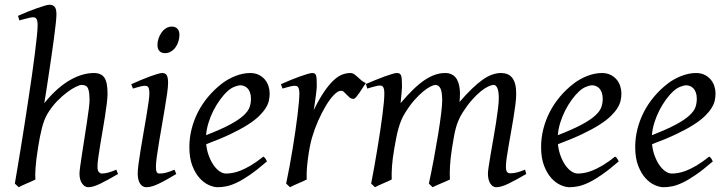

<svg xmlns="http://www.w3.org/2000/svg" viewBox="-20 -762 3036 802"><path d="M473.1 -35.2Q427.7 -8.8 398.2 5.6Q368.7 20 348.1 20Q334 20 323 4.6Q312 -10.7 312 -37.1Q312 -45.9 315.2 -68.6Q318.4 -91.3 323 -121.6Q327.6 -151.9 333 -186Q338.4 -220.2 343 -251Q347.7 -281.7 350.8 -306.2Q354 -330.6 354 -341.8Q354 -360.4 352.5 -372.8Q351.1 -385.3 347.4 -393.1Q343.8 -400.9 337.2 -404.1Q330.6 -407.2 319.8 -407.2Q313.5 -407.2 297.4 -399.7Q281.2 -392.1 260.5 -376.7Q239.7 -361.3 217.5 -338.4Q195.3 -315.4 176.8 -284.2Q163.6 -260.7 154.8 -225.8Q146 -190.9 139.2 -147Q134.8 -120.1 132.3 -99.6Q129.9 -79.1 128.7 -63.2Q127.4 -47.4 127.2 -34.9Q127 -22.5 127.9 -12.2Q121.6 -8.8 112.1 -4.6Q102.5 -0.5 92.5 3.9Q82.5 8.3 73.2 12.5Q64 16.6 58.1 20L42 4.9Q46.4 -21.5 53 -60.3Q59.6 -99.1 67.1 -145.8Q74.7 -192.4 82.8 -244.1Q90.8 -295.9 98.6 -347.4Q106.4 -398.9 113.5 -448Q120.6 -497.1 125.7 -538.3Q130.9 -579.6 134 -610.6Q137.2 -641.6 137.2 -657.2Q137.2 -668.5 135.5 -675Q133.8 -681.6 131.1 -684.8Q128.4 -688 124.8 -689Q121.1 -689.9 117.2 -689.9Q112.3 -689.9 103.3 -687.7Q94.2 -685.5 84.5 -683.1Q73.2 -680.2 61 -676.8L55.2 -695.8Q75.7 -705.1 96.4 -713.4Q117.2 -721.7 135.3 -728Q153.3 -734.4 167 -738.3Q180.7 -742.2 187 -742.2Q200.7 -742.2 208.3 -733.4Q215.8 -724.6 215.8 -702.1Q215.8 -690.4 212.9 -663.3Q210 -636.2 205.3 -601.1Q200.7 -565.9 194.8 -525.9Q189 -485.8 183.3 -448.5Q177.7 -411.1 172.9 -379.9Q168 -348.6 165 -331.1Q193.4 -366.2 221.2 -390.4Q249 -414.6 275.4 -429.2Q301.8 -443.8 325.9 -450.4Q350.1 -457 372.1 -457Q402.8 -457 416 -437.7Q429.2 -418.5 429.2 -371.1Q429.2 -354 426 -328.6Q422.9 -303.2 418.2 -273.9Q413.6 -244.6 408.2 -213.4Q402.8 -182.1 398.2 -154.1Q393.6 -126 390.4 -102.8Q387.2 -79.6 387.2 -65.9Q387.2 -49.3 393.1 -43.2Q398.9 -37.1 404.8 -37.1Q418.5 -37.1 433.1 -41.3Q447.8 -45.4 465.8 -53.2Z M716.3 -35.2Q693.4 -21.5 675 -11.2Q656.7 -1 641.6 6.1Q626.5 13.2 614.3 16.6Q602.1 20 591.3 20Q574.7 20 564.9 4.6Q555.2 -10.7 555.2 -37.1Q555.2 -51.8 558.8 -78.9Q562.5 -106 567.9 -138.9Q573.2 -171.9 579.6 -207.8Q585.9 -243.7 591.3 -276.1Q596.7 -308.6 600.3 -333.7Q604 -358.9 604 -371.1Q604 -382.3 602.5 -388.9Q601.1 -395.5 598.6 -398.7Q596.2 -401.9 592.3 -402.8Q588.4 -403.8 584 -403.8Q580.1 -403.8 572 -402.1Q564 -400.4 555.7 -397.9Q546.4 -395.5 535.2 -392.1L528.3 -410.2Q548.8 -419.4 569.1 -428Q589.4 -436.5 606.9 -442.9Q624.5 -449.2 637.7 -453.1Q650.9 -457 657.2 -457Q670.9 -457 676.5 -447.8Q682.1 -438.5 682.1 -416Q682.1 -401.9 678.5 -374.3Q674.8 -346.7 668.9 -312.5Q663.1 -278.3 656.7 -241Q650.4 -203.6 644.5 -169.4Q638.7 -135.3 635 -107.7Q631.3 -80.1 631.3 -65.9Q631.3 -50.8 634.5 -43.9Q637.7 -37.1 646 -37.1Q661.1 -37.1 675 -41Q689 -44.9 709 -53.2ZM729.5 -616.2Q729.5 -602.5 725.3 -589.1Q721.2 -575.7 713.4 -564.7Q705.6 -553.7 694.3 -546.9Q683.1 -540 669.4 -540Q654.3 -540 646 -548.8Q637.7 -557.6 637.7 -574.2Q637.7 -587.4 642.1 -600.8Q646.5 -614.3 654.3 -625.5Q662.1 -636.7 673.1 -643.8Q684.1 -650.9 697.8 -650.9Q712.9 -650.9 721.2 -641.8Q729.5 -632.8 729.5 -616.2Z M931.2 -381.8Q915 -367.2 899.7 -346.2Q884.3 -325.2 871.8 -300.8Q859.4 -276.4 851.1 -249.8Q842.8 -223.1 840.8 -197.3Q904.8 -222.2 942.1 -242.4Q979.5 -262.7 998.5 -280.8Q1017.6 -298.8 1022.9 -315.4Q1028.3 -332 1028.3 -349.1Q1028.3 -364.3 1024.4 -375.2Q1020.5 -386.2 1014.2 -392.8Q1007.8 -399.4 999.8 -402.6Q991.7 -405.8 983.4 -405.8Q975.6 -405.8 960.4 -400.1Q945.3 -394.5 931.2 -381.8ZM1106.4 -371.1Q1106.4 -357.4 1103.3 -342.3Q1100.1 -327.1 1090.1 -311Q1080.1 -294.9 1062.3 -277.3Q1044.4 -259.8 1014.9 -241Q985.4 -222.2 942.9 -201.9Q900.4 -181.6 841.3 -159.7Q844.2 -132.3 852.8 -109.9Q861.3 -87.4 872.8 -71.3Q884.3 -55.2 897.7 -46.1Q911.1 -37.1 924.3 -37.1Q934.6 -37.1 949.2 -39.3Q963.9 -41.5 983.2 -48.8Q1002.4 -56.2 1026.6 -70.3Q1050.8 -84.5 1080.1 -107.9Q1085.4 -105 1089.6 -98.4Q1093.8 -91.8 1095.2 -87.9Q1055.2 -53.2 1024.4 -32Q993.7 -10.7 969.5 0.7Q945.3 12.2 926 16.1Q906.7 20 889.2 20Q873 20 852.5 11Q832 2 814 -17.8Q795.9 -37.6 783.4 -69.6Q771 -101.6 771 -147.9Q771 -186 780.3 -222.9Q789.6 -259.8 806.9 -293.7Q824.2 -327.6 849.6 -357.9Q875 -388.2 907.2 -413.1Q918.5 -421.9 932.6 -429.9Q946.8 -438 962.2 -444.1Q977.5 -450.2 993.4 -453.6Q1009.3 -457 1024.4 -457Q1045.4 -457 1060.8 -449.5Q1076.2 -441.9 1086.4 -429.7Q1096.7 -417.5 1101.6 -402.1Q1106.4 -386.7 1106.4 -371.1Z M1508.3 -415Q1502.4 -407.2 1495.4 -396Q1488.3 -384.8 1481.2 -374.3Q1474.1 -363.8 1467.8 -356.4Q1461.4 -349.1 1456.5 -349.1Q1447.3 -349.1 1440.7 -354.5Q1434.1 -359.9 1428.5 -366Q1422.9 -372.1 1417.2 -377.4Q1411.6 -382.8 1404.3 -382.8Q1391.6 -382.8 1374.8 -365.5Q1357.9 -348.1 1341.1 -320.1Q1324.2 -292 1308.8 -257.1Q1293.5 -222.2 1283.2 -187Q1277.8 -168.5 1273.7 -146.2Q1269.5 -124 1266.4 -100.6Q1263.2 -77.1 1261.7 -54.4Q1260.3 -31.7 1261.2 -12.2Q1254.9 -8.8 1245.4 -4.6Q1235.8 -0.5 1225.8 3.9Q1215.8 8.3 1206.5 12.5Q1197.3 16.6 1191.4 20L1175.3 4.9Q1182.6 -29.8 1189.5 -66.9Q1196.3 -104 1202.4 -140.9Q1208.5 -177.7 1213.6 -212.9Q1218.8 -248 1222.4 -278.3Q1226.1 -308.6 1228.3 -332.5Q1230.5 -356.4 1230.5 -371.1Q1230.5 -382.3 1228.8 -388.9Q1227.1 -395.5 1224.4 -398.7Q1221.7 -401.9 1218 -402.8Q1214.4 -403.8 1210.4 -403.8Q1205.6 -403.8 1197.3 -402.1Q1189 -400.4 1180.7 -397.9Q1170.9 -395.5 1160.2 -392.1L1153.3 -410.2Q1173.8 -419.4 1194.6 -428Q1215.3 -436.5 1233.4 -442.9Q1251.5 -449.2 1264.9 -453.1Q1278.3 -457 1284.2 -457Q1291 -457 1294.9 -454.6Q1298.8 -452.1 1300.5 -446Q1302.2 -439.9 1302.7 -429Q1303.2 -418 1303.2 -400.9Q1303.2 -395.5 1301.8 -382.8Q1300.3 -370.1 1298.3 -355.2Q1296.4 -340.3 1294.2 -325.7Q1292 -311 1290.5 -301.8Q1314 -350.1 1335 -380.4Q1356 -410.6 1374.8 -427.7Q1393.6 -444.8 1410.6 -450.9Q1427.7 -457 1443.4 -457Q1452.1 -457 1459.2 -452.1Q1466.3 -447.3 1473.6 -440.4Q1481 -433.6 1489.3 -426.5Q1497.6 -419.4 1508.3 -415Z M2178.2 -35.2Q2132.8 -8.8 2103 5.6Q2073.2 20 2052.2 20Q2038.1 20 2028.1 4.6Q2018.1 -10.7 2018.1 -37.1Q2018.1 -45.9 2021.5 -67.9Q2024.9 -89.8 2029.8 -119.4Q2034.7 -148.9 2040.8 -182.6Q2046.9 -216.3 2051.8 -248.3Q2056.6 -280.3 2060.1 -307.6Q2063.5 -335 2063.5 -351.1Q2063.5 -381.3 2057.4 -394.3Q2051.3 -407.2 2042.5 -407.2Q2033.2 -407.2 2019 -400.6Q2004.9 -394 1987.8 -380.1Q1970.7 -366.2 1951.4 -344.5Q1932.1 -322.8 1913.1 -293Q1902.3 -275.9 1895.3 -259.3Q1888.2 -242.7 1883.5 -224.9Q1878.9 -207 1875.5 -187.3Q1872.1 -167.5 1868.2 -144Q1861.3 -99.6 1859.6 -67.9Q1857.9 -36.1 1859.4 -12.2Q1852.5 -8.8 1842.8 -4.6Q1833 -0.5 1822.8 3.9Q1812.5 8.3 1803 12.5Q1793.5 16.6 1787.1 20L1771.5 4.9Q1782.2 -44.9 1792.2 -98.6Q1802.2 -152.3 1810.1 -200.4Q1817.9 -248.5 1822.5 -286.1Q1827.1 -323.7 1827.1 -341.8Q1827.1 -378.9 1819.6 -393.1Q1812 -407.2 1798.3 -407.2Q1792 -407.2 1778.8 -400.9Q1765.6 -394.5 1748.5 -380.6Q1731.4 -366.7 1712.2 -345.2Q1692.9 -323.7 1674.3 -293.9Q1664.1 -278.3 1657 -261.7Q1649.9 -245.1 1644.8 -226.8Q1639.6 -208.5 1635.5 -188Q1631.3 -167.5 1627.4 -144Q1619.6 -99.6 1617.4 -67.6Q1615.2 -35.6 1616.2 -12.2Q1609.9 -8.8 1600.3 -4.6Q1590.8 -0.5 1580.8 3.9Q1570.8 8.3 1561.5 12.5Q1552.2 16.6 1546.4 20L1530.3 4.9Q1537.1 -29.3 1543.7 -66.7Q1550.3 -104 1556.4 -141.1Q1562.5 -178.2 1567.9 -213.6Q1573.2 -249 1577.1 -279.3Q1581.1 -309.6 1583.3 -333.3Q1585.4 -356.9 1585.4 -371.1Q1585.4 -382.3 1584 -388.9Q1582.5 -395.5 1579.8 -399.2Q1577.1 -402.8 1573.7 -403.8Q1570.3 -404.8 1566.4 -404.8Q1561.5 -404.8 1553 -402.8Q1544.4 -400.9 1535.6 -398.4Q1525.4 -395.5 1514.2 -392.1L1508.3 -411.1Q1528.8 -419.9 1549.3 -428.2Q1569.8 -436.5 1587.4 -442.9Q1605 -449.2 1618.2 -453.1Q1631.3 -457 1637.2 -457Q1644.5 -457 1648.9 -454.6Q1653.3 -452.1 1655.5 -446Q1657.7 -439.9 1658.4 -429Q1659.2 -418 1659.2 -400.9Q1659.2 -395.5 1658.4 -387.5Q1657.7 -379.4 1657 -369.9Q1656.2 -360.4 1655 -350.1Q1653.8 -339.8 1653.3 -331.1Q1682.1 -365.2 1707.3 -389.4Q1732.4 -413.6 1755.1 -428.5Q1777.8 -443.4 1798.6 -450.2Q1819.3 -457 1839.4 -457Q1857.4 -457 1869.6 -449.7Q1881.8 -442.4 1888.7 -430.2Q1895.5 -418 1898.4 -402.6Q1901.4 -387.2 1901.4 -371.1Q1901.4 -361.8 1900.9 -354.2Q1900.4 -346.7 1899.4 -335.9Q1927.7 -368.7 1951.7 -391.6Q1975.6 -414.6 1996.3 -429.2Q2017.1 -443.8 2035.9 -450.4Q2054.7 -457 2073.2 -457Q2087.4 -457 2099.1 -452.4Q2110.8 -447.8 2119.1 -437.5Q2127.4 -427.2 2131.8 -410.9Q2136.2 -394.5 2136.2 -371.1Q2136.2 -352.5 2133.1 -326.4Q2129.9 -300.3 2125 -271Q2120.1 -241.7 2114.7 -210.9Q2109.4 -180.2 2104.5 -152.6Q2099.6 -125 2096.4 -102.3Q2093.3 -79.6 2093.3 -65.9Q2093.3 -49.3 2098.1 -43.7Q2103 -38.1 2111.3 -38.1Q2125.5 -38.1 2139.4 -41.7Q2153.3 -45.4 2173.3 -53.2Z M2400.4 -381.8Q2384.3 -367.2 2368.9 -346.2Q2353.5 -325.2 2341.1 -300.8Q2328.6 -276.4 2320.3 -249.8Q2312 -223.1 2310.1 -197.3Q2374 -222.2 2411.4 -242.4Q2448.7 -262.7 2467.8 -280.8Q2486.8 -298.8 2492.2 -315.4Q2497.6 -332 2497.6 -349.1Q2497.6 -364.3 2493.7 -375.2Q2489.7 -386.2 2483.4 -392.8Q2477.1 -399.4 2469 -402.6Q2460.9 -405.8 2452.6 -405.8Q2444.8 -405.8 2429.7 -400.1Q2414.6 -394.5 2400.4 -381.8ZM2575.7 -371.1Q2575.7 -357.4 2572.5 -342.3Q2569.3 -327.1 2559.3 -311Q2549.3 -294.9 2531.5 -277.3Q2513.7 -259.8 2484.1 -241Q2454.6 -222.2 2412.1 -201.9Q2369.6 -181.6 2310.5 -159.7Q2313.5 -132.3 2322 -109.9Q2330.6 -87.4 2342 -71.3Q2353.5 -55.2 2366.9 -46.1Q2380.4 -37.1 2393.6 -37.1Q2403.8 -37.1 2418.5 -39.3Q2433.1 -41.5 2452.4 -48.8Q2471.7 -56.2 2495.8 -70.3Q2520 -84.5 2549.3 -107.9Q2554.7 -105 2558.8 -98.4Q2563 -91.8 2564.5 -87.9Q2524.4 -53.2 2493.7 -32Q2462.9 -10.7 2438.7 0.7Q2414.6 12.2 2395.3 16.1Q2376 20 2358.4 20Q2342.3 20 2321.8 11Q2301.3 2 2283.2 -17.8Q2265.1 -37.6 2252.7 -69.6Q2240.2 -101.6 2240.2 -147.9Q2240.2 -186 2249.5 -222.9Q2258.8 -259.8 2276.1 -293.7Q2293.5 -327.6 2318.8 -357.9Q2344.2 -388.2 2376.5 -413.1Q2387.7 -421.9 2401.9 -429.9Q2416 -438 2431.4 -444.1Q2446.8 -450.2 2462.6 -453.6Q2478.5 -457 2493.7 -457Q2514.6 -457 2530 -449.5Q2545.4 -441.9 2555.7 -429.7Q2565.9 -417.5 2570.8 -402.1Q2575.7 -386.7 2575.7 -371.1Z M2793.5 -381.8Q2777.3 -367.2 2762 -346.2Q2746.6 -325.2 2734.1 -300.8Q2721.7 -276.4 2713.4 -249.8Q2705.1 -223.1 2703.1 -197.3Q2767.1 -222.2 2804.4 -242.4Q2841.8 -262.7 2860.8 -280.8Q2879.9 -298.8 2885.3 -315.4Q2890.6 -332 2890.6 -349.1Q2890.6 -364.3 2886.7 -375.2Q2882.8 -386.2 2876.5 -392.8Q2870.1 -399.4 2862.1 -402.6Q2854 -405.8 2845.7 -405.8Q2837.9 -405.8 2822.8 -400.1Q2807.6 -394.5 2793.5 -381.8ZM2968.8 -371.1Q2968.8 -357.4 2965.6 -342.3Q2962.4 -327.1 2952.4 -311Q2942.4 -294.9 2924.6 -277.3Q2906.7 -259.8 2877.2 -241Q2847.7 -222.2 2805.2 -201.9Q2762.7 -181.6 2703.6 -159.7Q2706.5 -132.3 2715.1 -109.9Q2723.6 -87.4 2735.1 -71.3Q2746.6 -55.2 2760 -46.1Q2773.4 -37.1 2786.6 -37.1Q2796.9 -37.1 2811.5 -39.3Q2826.2 -41.5 2845.5 -48.8Q2864.7 -56.2 2888.9 -70.3Q2913.1 -84.5 2942.4 -107.9Q2947.8 -105 2951.9 -98.4Q2956.1 -91.8 2957.5 -87.9Q2917.5 -53.2 2886.7 -32Q2856 -10.7 2831.8 0.7Q2807.6 12.2 2788.3 16.1Q2769 20 2751.5 20Q2735.4 20 2714.8 11Q2694.3 2 2676.3 -17.8Q2658.2 -37.6 2645.8 -69.6Q2633.3 -101.6 2633.3 -147.9Q2633.3 -186 2642.6 -222.9Q2651.9 -259.8 2669.2 -293.7Q2686.5 -327.6 2711.9 -357.9Q2737.3 -388.2 2769.5 -413.1Q2780.8 -421.9 2794.9 -429.9Q2809.1 -438 2824.5 -444.1Q2839.8 -450.2 2855.7 -453.6Q2871.6 -457 2886.7 -457Q2907.7 -457 2923.1 -449.5Q2938.5 -441.9 2948.7 -429.7Q2959 -417.5 2963.9 -402.1Q2968.8 -386.7 2968.8 -371.1Z"/></svg>

Font: Gentium Plus APac
Style: Italic
Weight: 400
Italic angle: -8°
Designer: J. Victor Gaultney, Annie Olsen, Iska Routamaa, Becca Hirsbrunner
Foundry: SIL International
Version: Version 5.000